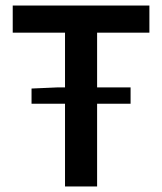

<svg xmlns="http://www.w3.org/2000/svg" viewBox="-20 -674 586 694"><path d="M215 0V-299H94V-354L186 -358H215V-556H26V-654H520V-556H331V-358H452V-299H331V0Z"/></svg>

Font: Processing Sans Pro Semibold
Style: Regular
Weight: 600
Designer: Paul D. Hunt
Foundry: Adobe Systems Incorporated
Version: Version 2.020;PS 2.000;hotconv 1.0.86;makeotf.lib2.5.63406